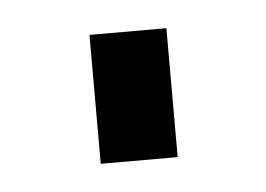

<svg xmlns="http://www.w3.org/2000/svg" viewBox="-27 -399 255 184"><g transform="rotate(-5 101.0 -307.0)"><path d="M64 -245V-369H138V-245Z"/></g></svg>

Font: YasnoRaleway Medium
Style: Regular
Weight: 500
Designer: Matt McInerney, Pablo Impallari, Rodrigo Fuenzalida
Foundry: Matt McInerney, Pablo Impallari, Rodrigo Fuenzalida
Version: Version 4.026